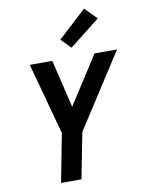

<svg xmlns="http://www.w3.org/2000/svg" viewBox="-99 -990 784 1057"><g transform="rotate(-10 293.0 -461.5)"><path d="M155 0 207 -270 98 -670H224L288 -402L460 -670H586L319 -256L269 0ZM341 -723 288 -777 446 -923 511 -857Z"/></g></svg>

Font: Lode
Style: Bold Italic
Weight: 700
Italic angle: -11°
Monospace: yes
Designer: Belleve Invis
Foundry: Belleve Invis
Version: Version 29.2.0; ttfautohint (v1.8.3)